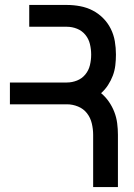

<svg xmlns="http://www.w3.org/2000/svg" viewBox="-20 -755 540 775"><path d="M356 0V-211Q356 -234 350.5 -257Q345 -280 331 -298Q317 -316 295 -325Q273 -334 250 -334H20V-422H250Q271 -422 291 -430Q311 -438 324.5 -454.5Q338 -471 343 -492Q348 -513 348 -534V-535Q348 -556 343 -577Q338 -598 324.5 -614.5Q311 -631 291 -639Q271 -647 250 -647H98V-735H250Q277 -735 303.5 -730Q330 -725 353.5 -713Q377 -701 396 -682Q415 -663 427 -639Q439 -615 443.5 -588.5Q448 -562 448 -535V-534Q448 -513 445.5 -491.5Q443 -470 435.5 -450Q428 -430 416 -411.5Q404 -393 388 -379Q406 -364 419.5 -344.5Q433 -325 441.5 -303Q450 -281 453 -257.5Q456 -234 456 -211V0Z"/></svg>

Font: Iosevka Term Curly Semibold
Style: Regular
Weight: 600
Designer: Belleve Invis
Foundry: Belleve Invis
Version: Version 32.3.0